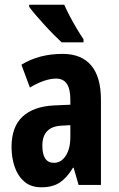

<svg xmlns="http://www.w3.org/2000/svg" viewBox="-20 -786 504 816"><path d="M246 -557Q326 -557 367.5 -508Q409 -459 409 -362V0H314L293 -73H290Q265 -31 234.5 -10.5Q204 10 156 10Q111 10 83 -14.5Q55 -39 42 -78Q29 -117 29 -161Q29 -247 76 -290.5Q123 -334 211 -338L279 -341V-363Q279 -452 219 -452Q171 -452 107 -414L71 -511Q146 -557 246 -557ZM242 -252Q160 -248 160 -167Q160 -94 209 -94Q240 -94 259.5 -124Q279 -154 279 -204V-254ZM253 -766Q262 -745 277 -716.5Q292 -688 308 -661.5Q324 -635 335 -619V-606H242Q229 -618 209.5 -637.5Q190 -657 169.5 -679.5Q149 -702 131.5 -722.5Q114 -743 104 -757V-766Z"/></svg>

Font: Noto Sans Armenian ExtraCondensed
Style: Bold
Weight: 700
Width: 2
Designer: Monotype Design Team
Foundry: Monotype Imaging Inc.
Version: Version 2.008; ttfautohint (v1.8.4.7-5d5b)